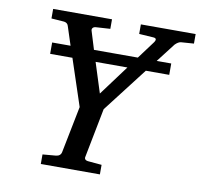

<svg xmlns="http://www.w3.org/2000/svg" viewBox="-76 -751 871 832"><g transform="rotate(10 359.5 -335.5)"><path d="M719 -629 663 -625Q651 -624 637 -610L573 -527H637V-477H534L383 -281L341 -66Q336 -48 360 -47L416 -42V0H156V-42L214 -47Q234 -49 238 -66L279 -272L211 -477H113V-527H194L167 -610Q163 -623 148 -625L92 -629V-671H351V-629L287 -625Q278 -624 274 -618.5Q270 -613 273 -605L297 -527H490L548 -605Q561 -624 540 -625L478 -629V-671H719ZM313 -477 355 -345 453 -477Z"/></g></svg>

Font: Veleka
Style: Italic
Weight: 400
Italic angle: -12°
Designer: Stefan Peev, Context Ltd, 2016; SIL International, 1997-2014.
Foundry: Stefan Peev, Context Ltd, 2016
Version: Version 1.000